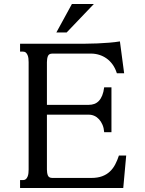

<svg xmlns="http://www.w3.org/2000/svg" viewBox="-20 -933 721 953"><path d="M420.9 -412.6Q435.5 -412.6 448.2 -417.2Q460.9 -421.9 470.7 -432.1Q480.5 -442.4 487.3 -459Q494.1 -475.6 497.1 -499.5H533.2V-276.9H497.1Q495.6 -297.4 488.8 -313.5Q481.9 -329.6 471.7 -340.8Q461.4 -352.1 448.5 -357.9Q435.5 -363.8 420.9 -363.8H212.9V-91.3Q212.9 -73.7 217.8 -61.8Q222.7 -49.8 240.2 -49.8H433.1Q464.4 -49.8 486.8 -58.1Q509.3 -66.4 525.1 -81.3Q541 -96.2 551.8 -116.7Q562.5 -137.2 570.3 -161.1H606.4L591.8 0H79.6V-39.1H94.2Q103 -39.1 108.4 -43.9Q113.8 -48.8 116.9 -56.4Q120.1 -64 121.1 -73.2Q122.1 -82.5 122.1 -91.3V-624.5Q122.1 -633.3 121.1 -642.6Q120.1 -651.9 116.9 -659.4Q113.8 -667 108.4 -671.9Q103 -676.8 94.2 -676.8H79.6V-715.8H357.4Q377.9 -715.8 405.8 -716.1Q433.6 -716.3 463.6 -717.5Q493.7 -718.8 522.9 -721.2Q552.2 -723.6 575.2 -727.5L596.2 -569.3H560.1Q552.2 -594.2 539.1 -612.5Q525.9 -630.9 509 -642.8Q492.2 -654.8 472.4 -660.9Q452.6 -667 431.6 -667H240.2Q222.7 -667 217.8 -654.5Q212.9 -642.1 212.9 -624.5V-412.6ZM336.9 -913.1H445.8L311 -772H259.8Z"/></svg>

Font: Arian AMU Serif
Style: Regular
Weight: 400
Designer: Ruben Hakobyan (Tarumian)
Foundry: Ruben Hakobyan (Tarumian)
Version: Version 1.002